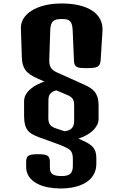

<svg xmlns="http://www.w3.org/2000/svg" viewBox="-20 -861 698 1086"><path d="M127.9 57.1Q127.9 43.5 130.4 34.7Q132.8 25.9 139.9 20.8Q147 15.6 160.2 13.4Q173.3 11.2 194.8 11.2Q216.8 11.2 230 13.4Q243.2 15.6 250.2 21Q257.3 26.4 259.8 35.2Q262.2 43.9 262.2 57.6V86.4Q262.2 100.1 265.6 109.4Q269 118.7 277.1 124.3Q285.2 129.9 298.1 132.3Q311 134.8 329.6 134.8Q364.3 134.8 378.2 121.3Q392.1 107.9 392.1 76.7V39.6Q392.1 20 388.4 8.1Q384.8 -3.9 376.2 -12Q367.7 -20 353.5 -26.6Q339.4 -33.2 318.4 -42L202.6 -84Q178.7 -92.8 162.4 -102.1Q146 -111.3 135.7 -125Q125.5 -138.7 120.8 -158.2Q116.2 -177.7 116.2 -207.5V-287.6Q116.2 -308.6 126.2 -326.2Q136.2 -343.8 152.6 -357.7Q168.9 -371.6 189.5 -382.1Q210 -392.6 231 -399.9L194.3 -416Q168.5 -427.2 151.1 -439Q133.8 -450.7 123.5 -465.1Q113.3 -479.5 108.6 -497.3Q104 -515.1 103.5 -538.1L98.1 -701.2Q97.2 -729 111.8 -754.2Q126.5 -779.3 156 -798.8Q185.5 -818.4 229 -829.8Q272.5 -841.3 329.6 -841.3Q385.3 -841.3 429.2 -830.6Q473.1 -819.8 502.9 -799.8Q532.7 -779.8 547.4 -750.7Q562 -721.7 559.6 -685.1L549.3 -520.5Q548.3 -505.9 543.9 -496.8Q539.6 -487.8 530.3 -483.2Q521 -478.5 505.6 -477.1Q490.2 -475.6 467.8 -475.6Q448.7 -475.6 435.8 -476.8Q422.9 -478 414.8 -482.4Q406.7 -486.8 402.8 -495.1Q398.9 -503.4 398.4 -517.1L391.1 -688.5Q390.1 -710 386.2 -722.7Q382.3 -735.4 375 -742.2Q367.7 -749 356.4 -751.2Q345.2 -753.4 329.6 -753.4Q314 -753.4 302 -751.2Q290 -749 281.7 -742.2Q273.4 -735.4 269 -722.7Q264.6 -710 264.2 -688.5L258.8 -526.9Q258.3 -511.2 260 -499.8Q261.7 -488.3 267.1 -479.2Q272.5 -470.2 281.7 -463.1Q291 -456.1 305.7 -449.7L452.6 -383.8Q471.7 -375.5 487.5 -366Q503.4 -356.4 514.4 -343.3Q525.4 -330.1 531.5 -311.3Q537.6 -292.5 537.6 -266.1V-189Q537.6 -169.4 528.6 -152.6Q519.5 -135.7 504.2 -121.3Q488.8 -106.9 468 -95.9Q447.3 -85 423.8 -77.1L465.8 -57.6Q483.4 -48.3 494.9 -39.1Q506.3 -29.8 512.9 -18.8Q519.5 -7.8 522.2 5.6Q524.9 19 524.9 36.6V64.5Q524.9 101.1 509.3 127.4Q493.7 153.8 466.1 171.1Q438.5 188.5 401.6 196.8Q364.7 205.1 322.3 205.1Q286.1 205.1 251.5 198.5Q216.8 191.9 189.2 177.2Q161.6 162.6 144.8 139.2Q127.9 115.7 127.9 82ZM253.4 -195.3Q253.4 -183.6 255.1 -174.3Q256.8 -165 261.5 -158Q266.1 -150.9 273.9 -145.5Q281.7 -140.1 293.9 -135.7L344.7 -118.7Q371.1 -121.6 385.3 -135Q399.4 -148.4 399.4 -176.3V-256.8Q399.4 -269 398.7 -279.1Q397.9 -289.1 393.8 -297.4Q389.6 -305.7 380.6 -312.7Q371.6 -319.8 355 -326.2L299.3 -349.6Q280.8 -346.7 267.3 -334.2Q253.9 -321.8 253.9 -294.9Z"/></svg>

Font: Denk One
Style: Regular
Weight: 400
Designer: Irina Smirnova
Foundry: Irina Smirnova
Version: Version 1.002